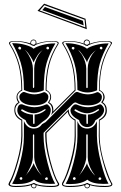

<svg xmlns="http://www.w3.org/2000/svg" viewBox="-20 -1013 658 1044"><path d="M452 -854 184 -954 220 -993 445 -911ZM444 -864 440 -906 221 -985 196 -956ZM210 -958 224 -975 431 -900 435 -875ZM233 -524Q258 -509 258 -486Q258 -469 247 -457Q270 -444 270 -417Q270 -410 269 -407L386 -524Q386 -603 371 -660Q356 -717 320 -774Q318 -777 318 -778Q318 -790 352 -790Q397 -790 436 -776Q435 -778 435 -782Q435 -788 440 -793Q445 -798 452 -798Q459 -798 464 -793Q469 -788 469 -782Q469 -780 467 -775Q510 -790 555 -790Q589 -790 589 -779Q589 -776 587 -774Q552 -717 537 -659.5Q522 -602 522 -524Q549 -509 549 -483Q548 -469 538 -457Q561 -443 561 -412Q561 -377 522 -358V-274Q522 -189 565 -72Q577 -38 586 -22Q591 -16 591 -11Q591 4 551 4Q501 4 469 -6V-3Q469 2 464.5 6.5Q460 11 455 11H454Q448 11 443.5 6.5Q439 2 439 -4V-6Q409 4 358 4Q317 4 317 -12Q317 -16 320 -22Q340 -54 363 -136Q386 -218 386 -274V-358Q369 -367 359 -380.5Q349 -394 349 -406L233 -290V-274Q233 -217 255 -135Q277 -53 297 -22Q302 -16 302 -11Q302 4 261 4Q210 4 178 -6V-3Q178 3 174.5 7Q171 11 165 11Q159 11 154 7Q149 3 149 -3V-6Q118 4 67 4Q45 4 35.5 -0.5Q26 -5 26 -12Q26 -14 30 -22Q50 -54 73 -136Q96 -218 96 -274V-358Q58 -377 58 -415Q58 -444 80 -457Q70 -467 70 -485Q70 -509 96 -524Q96 -602 81 -659.5Q66 -717 30 -774Q29 -777 29 -778Q29 -790 62 -790Q105 -790 145 -777V-780Q145 -787 150 -792.5Q155 -798 162 -798Q169 -798 173.5 -793.5Q178 -789 178 -782Q178 -778 178 -775Q219 -790 266 -790Q299 -790 299 -779Q299 -775 298 -774Q262 -717 247.5 -659.5Q233 -602 233 -524ZM534 -486Q534 -462 511.5 -451Q489 -440 459 -440Q419 -440 394 -455Q393 -456 390 -456Q382 -456 370 -443L217 -291V-274Q217 -212 238 -130Q259 -48 280 -14Q272 -13 254 -13Q191 -13 165 -36Q133 -12 73 -12Q54 -12 46 -14Q67 -46 88.5 -126.5Q110 -207 110 -269V-274V-355Q127 -314 164 -314Q193 -314 209 -338L228 -349L384 -506Q395 -516 404 -512Q434 -500 458 -500Q481 -500 506 -511Q506 -512 509 -512Q517 -512 525.5 -504Q534 -496 534 -486ZM253 -485Q253 -511 228 -521Q228 -602 242 -658.5Q256 -715 292 -773Q294 -774 294 -778Q292 -787 266 -787Q215 -787 174 -769Q166 -760 161 -764Q152 -765 148 -770Q106 -787 62 -787Q36 -787 34 -778Q34 -776 36 -773Q72 -715 86.5 -658Q101 -601 101 -521Q91 -517 83.5 -508.5Q76 -500 75 -490V-487Q75 -470 86 -458Q87 -455 85 -454Q76 -449 69.5 -438.5Q63 -428 63 -416Q63 -381 101 -362L102 -274Q102 -217 79 -134.5Q56 -52 36 -18Q34 -16 34 -12Q34 -9 36.5 -7Q39 -5 46.5 -3.5Q54 -2 67 -2Q125 -2 154 -14Q155 -15 160 -17Q165 -19 166 -18Q180 -9 205 -5.5Q230 -2 261 -2Q295 -2 295 -12Q295 -14 292 -18Q272 -51 249 -134Q226 -217 226 -274V-292L354 -419V-414Q354 -380 391 -362L392 -274V-272Q392 -185 348 -67Q335 -35 326 -18Q323 -16 323 -12Q323 -9 325.5 -7Q328 -5 336 -3.5Q344 -2 358 -2Q413 -2 442 -13Q444 -14 449.5 -16.5Q455 -19 456 -18Q470 -9 495 -5.5Q520 -2 551 -2Q585 -2 585 -11Q585 -14 582 -18Q562 -51 539.5 -134Q517 -217 517 -274L518 -362Q554 -380 554 -414Q554 -442 533 -454Q530 -456 531 -458Q542 -470 542 -486Q542 -511 518 -521Q518 -601 532 -658Q546 -715 582 -773Q583 -774 583 -778Q581 -787 556 -787Q504 -787 462 -768Q455 -760 451 -764Q444 -764 439 -770Q399 -787 352 -787Q325 -787 324 -778Q324 -776 326 -773Q362 -715 376.5 -658Q391 -601 391 -521L256 -386Q264 -398 264 -414Q264 -441 242 -454Q241 -456 242 -458Q253 -471 253 -485ZM388 -36Q392 -39 391.5 -43Q391 -47 387.5 -49Q384 -51 380 -48Q374 -45 378 -38Q381 -33 388 -36ZM530 -45Q526 -51 518 -47Q514 -42 517 -37.5Q520 -33 526 -35Q533 -39 530 -45ZM497 -58Q483 -79 480 -83Q457 -125 457 -158V-278Q457 -283 453 -283Q449 -283 449 -278V-159Q449 -131 426 -85Q413 -62 409 -57Q414 -63 421 -72.5Q428 -82 429 -83Q449 -112 453 -126Q455 -117 459 -109.5Q463 -102 468.5 -93.5Q474 -85 475 -83Q478 -81 482 -74Q492 -62 497 -58ZM517 -413Q520 -415 518 -418Q516 -421 513 -419Q480 -397 453.5 -397Q427 -397 392 -418Q387 -421 385 -414Q384 -411 387 -410Q416 -391 449 -390L450 -343Q450 -339 454 -339Q458 -339 458 -343V-390Q489 -391 517 -413ZM502 -740Q492 -734 475 -715Q474 -714 468.5 -705.5Q463 -697 459 -689Q455 -681 453 -673Q449 -687 429 -715Q417 -733 405 -742Q408 -739 426 -715Q449 -675 449 -639V-539Q449 -534 453 -534Q457 -534 457 -539V-640Q457 -678 480 -715Q494 -734 502 -740ZM373 -746Q380 -740 384 -748Q387 -754 381 -757Q377 -759 373.5 -757Q370 -755 370 -751.5Q370 -748 373 -746ZM526 -746Q530 -743 533.5 -745Q537 -747 537 -751Q537 -755 534 -758Q525 -761 523 -754Q521 -749 526 -746ZM570 -14Q561 -13 543 -13Q482 -13 455 -36Q422 -12 362 -12Q345 -12 337 -14Q358 -46 379.5 -127.5Q401 -209 401 -272V-274V-355Q416 -314 454 -314Q490 -314 507 -354V-274Q508 -211 529 -129.5Q550 -48 570 -14ZM546 -415Q546 -386 499 -359Q485 -322 454 -322Q437 -322 425 -333Q413 -344 410 -360Q364 -382 363 -413Q363 -426 381 -442Q387 -447 396 -445Q430 -430 458 -430Q487 -430 520 -445Q527 -448 533 -442Q546 -430 546 -415ZM571 -777Q538 -721 523 -668.5Q508 -616 508 -522Q479 -510 456 -510Q430 -510 401 -524Q401 -616 383.5 -672.5Q366 -729 336 -778H342Q375 -778 407.5 -769Q440 -760 453 -748Q466 -759 499.5 -768Q533 -777 567 -777ZM462 -774Q465 -777 465 -781Q465 -790 455 -793Q453 -793 452 -794Q447 -794 443 -789.5Q439 -785 439 -780Q439 -778 441 -774Q449 -771 453 -769Q456 -771 462 -774ZM98 -36Q102 -39 101.5 -43.5Q101 -48 97.5 -49.5Q94 -51 90 -48Q85 -44 88 -39Q91 -34 98 -36ZM239 -45Q237 -52 229 -47Q223 -43 226 -38Q229 -34 233.5 -34.5Q238 -35 239.5 -38Q241 -41 239 -45ZM207 -58Q204 -62 198.5 -70.5Q193 -79 190 -83Q166 -127 166 -158V-278Q166 -284 162 -282Q159 -282 159 -278V-159Q159 -128 135 -85Q126 -66 118 -57Q121 -60 139 -83Q140 -85 145.5 -93Q151 -101 155.5 -109Q160 -117 163 -126Q168 -110 186 -83Q202 -63 207 -58ZM226 -413Q231 -417 226 -419Q225 -420 223 -419Q189 -397 164 -397Q137 -397 102 -418Q99 -419 97 -417.5Q95 -416 95 -413.5Q95 -411 97 -410Q125 -391 159 -390L160 -343Q160 -339 164 -339Q168 -339 168 -343V-390Q199 -391 226 -413ZM212 -740Q199 -733 186 -715Q168 -688 163 -673Q160 -681 155.5 -689.5Q151 -698 145.5 -706Q140 -714 139 -715Q129 -732 114 -742Q119 -738 122.5 -733.5Q126 -729 129.5 -723.5Q133 -718 135 -715Q159 -674 159 -639V-539Q159 -535 162 -534Q165 -536 166 -539V-640Q166 -677 190 -715Q201 -732 212 -740ZM83 -746Q90 -739 94 -748Q97 -754 91 -757Q84 -762 80 -754Q78 -748 83 -746ZM235 -746Q239 -743 243 -745Q247 -747 247 -751Q247 -755 243 -758Q237 -761 233.5 -755.5Q230 -750 235 -746ZM256 -415Q255 -378 216 -354Q212 -352 195.5 -337Q179 -322 166 -322Q149 -322 136.5 -333Q124 -344 119 -360Q75 -381 74 -413Q74 -426 79.5 -436Q85 -446 95 -446Q98 -446 100 -446Q135 -431 167 -430Q200 -431 230 -445Q237 -448 242 -442Q256 -430 256 -415ZM243 -486Q243 -463 221 -451.5Q199 -440 168 -440Q127 -440 104 -455Q85 -467 85 -486Q85 -496 94 -504.5Q103 -513 110 -513Q111 -513 112 -512.5Q113 -512 114 -512Q144 -500 167 -500Q191 -500 216 -511Q217 -512 219 -512Q227 -512 235 -504Q243 -496 243 -486ZM281 -777Q248 -721 233 -668.5Q218 -616 218 -522Q190 -510 165.5 -510Q141 -510 110 -524Q110 -616 92.5 -672.5Q75 -729 46 -778H53Q85 -778 117.5 -769Q150 -760 163 -748Q176 -759 209.5 -768Q243 -777 277 -777ZM174 -782Q174 -794 162 -794Q152 -794 149 -783Q149 -781 149 -780Q149 -778 150 -774Q159 -771 163 -769Q164 -770 167 -771Q170 -772 171 -773Q174 -776 174 -782ZM445 -8Q443 -5 443 -3Q443 1 446 4Q449 7 454 7H455Q459 7 462 3.5Q465 0 465 -3Q465 -6 464 -7Q456 -10 453 -12Q452 -11 449 -10Q446 -9 445 -8ZM154 -8Q153 -6 153 -3Q153 1 156.5 4Q160 7 165 7Q174 7 174 -3Q174 -6 174 -7Q170 -9 163 -12Q158 -9 154 -8Z"/></svg>

Font: Indiction Unicode
Style: Normal
Weight: 500
Version: Version 1.1